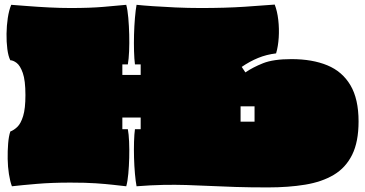

<svg xmlns="http://www.w3.org/2000/svg" viewBox="-20 -796 1595 838"><path d="M1149 22Q1070 22 1008 20Q946 18 894 15.5Q842 13 793.5 11.5Q745 10 692.5 11Q640 12 576 17Q572 -4 569 -37.5Q566 -71 565 -107.5Q564 -144 565 -177.5Q566 -211 569 -232H594V-283H514V-232H538Q542 -211 543.5 -177.5Q545 -144 544 -107.5Q543 -71 540 -37.5Q537 -4 531 17Q503 14 472.5 10.5Q442 7 398 4Q354 1 287 1Q206 1 141 6.5Q76 12 32 17Q24 -4 19 -36Q14 -68 13.5 -102.5Q13 -137 15.5 -169Q18 -201 25 -222Q41 -228 56 -242.5Q71 -257 81 -289.5Q91 -322 91 -381Q91 -445 79.5 -477.5Q68 -510 52.5 -521.5Q37 -533 25 -533Q16 -551 12 -582Q8 -613 8.5 -648.5Q9 -684 14 -717.5Q19 -751 29 -775Q57 -773 101 -769.5Q145 -766 194.5 -763.5Q244 -761 288 -761Q373 -761 431 -766Q489 -771 531 -775Q537 -753 540 -718Q543 -683 544 -645Q545 -607 543.5 -572.5Q542 -538 538 -515H514V-469H594V-515H569Q566 -538 565 -572.5Q564 -607 565 -645Q566 -683 569 -718Q572 -753 576 -775Q604 -772 648 -769Q692 -766 746 -763.5Q800 -761 856 -761Q963 -761 1047 -766.5Q1131 -772 1179 -776Q1190 -748 1194.5 -709.5Q1199 -671 1196.5 -632Q1194 -593 1185 -563Q1143 -558 1106.5 -543Q1070 -528 1035 -504L1051 -480Q1083 -502 1128 -520Q1173 -538 1252 -538Q1343 -538 1408.5 -511Q1474 -484 1509.5 -424Q1545 -364 1545 -266Q1545 -177 1517 -120.5Q1489 -64 1437 -33Q1385 -2 1312 10Q1239 22 1149 22ZM1030 -265H1091V-332H1030Z"/></svg>

Font: Oi
Style: Regular
Weight: 400
Designer: Kostas Bartsokas, Mohamad Dakak
Foundry: Foundry5
Version: Version 4.000